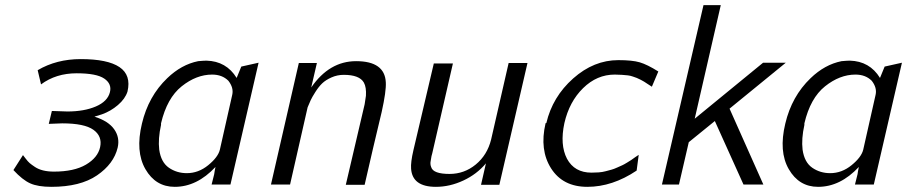

<svg xmlns="http://www.w3.org/2000/svg" viewBox="-20 -715 3515 744"><path d="M32 -56 69 -114Q70 -113 79 -101Q88 -89 95 -83Q102 -77 115.5 -68Q129 -59 147.5 -54.5Q166 -50 189 -50Q267 -50 313 -77Q359 -104 368 -145Q377 -187 342 -212Q307 -237 221 -237Q213 -237 169 -235L181 -285Q235 -283 241 -283Q306 -283 351.5 -302.5Q397 -322 406 -358Q414 -390 384 -410.5Q354 -431 277 -431Q197 -431 139 -388L126 -443Q199 -486 293 -486Q397 -486 443 -455Q489 -424 474 -360Q465 -332 437 -308Q409 -284 375 -272L346 -263Q400 -246 422.5 -214Q445 -182 436 -143Q421 -80 356 -35.5Q291 9 179 9Q127 9 97 -4.5Q67 -18 32 -56Z M530 -236Q555 -342 628 -412Q683 -465 748 -478Q770 -480 780 -480Q857 -478 897 -413L915 -457L982 -472L873 0H800L810 -40Q810 -41 812 -53L815 -68Q743 9 657 9Q583 9 543.5 -59.5Q504 -128 530 -236ZM604 -237V-231Q592 -177 597 -135Q604 -86 634.5 -65Q665 -44 704 -44Q749 -44 787 -75Q825 -106 832 -135L880 -348Q886 -375 865 -402Q841 -426 802 -426Q741 -426 684 -380.5Q627 -335 604 -237Z M1030 0 1138 -471H1208L1186 -376Q1256 -478 1360 -478Q1471 -478 1475 -396Q1477 -362 1459 -281Q1425 -140 1393 1H1320L1393 -311Q1397 -336 1398 -344Q1400 -377 1390 -395Q1373 -425 1312 -425Q1287 -425 1264.5 -415Q1242 -405 1228.5 -392Q1215 -379 1202 -358.5Q1189 -338 1184 -327Q1179 -316 1172 -299L1104 0Z M1582 -133 1661 -469H1735L1655 -121Q1652 -113 1649 -92Q1646 -79 1651 -67Q1659 -41 1722 -41Q1779 -41 1823.5 -77.5Q1868 -114 1883 -174L1951 -471H2024L1915 1H1844L1863 -82Q1828 -40 1775.5 -15.5Q1723 9 1669 9Q1578 9 1573 -61Q1571 -86 1582 -133Z M2094 -237Q2095 -238 2095 -238H2097Q2121 -340 2201 -411Q2281 -482 2376 -482Q2430 -482 2459 -473.5Q2488 -465 2531 -438L2506 -379Q2501 -382 2490.5 -389Q2480 -396 2476 -398.5Q2472 -401 2462.5 -406Q2453 -411 2447.5 -413Q2442 -415 2432 -418.5Q2422 -422 2412.5 -423Q2403 -424 2390 -425Q2377 -426 2362 -426Q2293 -426 2239.5 -373.5Q2186 -321 2167 -238Q2149 -154 2177 -100Q2206 -46 2272 -46Q2286 -46 2300 -47Q2314 -48 2327 -51.5Q2340 -55 2349.5 -57.5Q2359 -60 2372 -66Q2385 -72 2391 -74.5Q2397 -77 2410 -85Q2423 -93 2426 -95Q2429 -97 2441.5 -106Q2454 -115 2455 -115L2447 -54Q2353 9 2256 9Q2161 9 2115.5 -62.5Q2070 -134 2094 -237Z M2545 0 2706 -695H2773L2672 -255L2937 -472H3025L2807 -294L2938 0H2861L2750 -246L2649 -164L2611 0Z M3023 -236Q3048 -342 3121 -412Q3176 -465 3241 -478Q3263 -480 3273 -480Q3350 -478 3390 -413L3408 -457L3475 -472L3366 0H3293L3303 -40Q3303 -41 3305 -53L3308 -68Q3236 9 3150 9Q3076 9 3036.5 -59.5Q2997 -128 3023 -236ZM3097 -237V-231Q3085 -177 3090 -135Q3097 -86 3127.5 -65Q3158 -44 3197 -44Q3242 -44 3280 -75Q3318 -106 3325 -135L3373 -348Q3379 -375 3358 -402Q3334 -426 3295 -426Q3234 -426 3177 -380.5Q3120 -335 3097 -237Z"/></svg>

Font: Coval
Style: ExtraLight Italic
Weight: 200
Foundry: Context Ltd
Version: Version 001.000